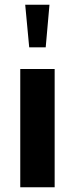

<svg xmlns="http://www.w3.org/2000/svg" viewBox="-20 -795 317 815"><path d="M190 -775 174 -594H104L87 -775ZM212 0H66V-502H212Z"/></svg>

Font: cwTeXHei
Style: Medium
Weight: 500
Version: Version 1.17